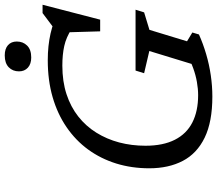

<svg xmlns="http://www.w3.org/2000/svg" viewBox="-74 -854 938 830"><g transform="rotate(-90 395.0 -439.0)"><path d="M398.5 -51.5Q426 -51.5 455.8 -56.8Q485.5 -62 515.2 -72.8Q545 -83.5 572 -99.5L523 -45L589.5 -262.5L493.5 -285L505 -322H768L756.5 -285L681 -262L631.5 -99.5L669.5 -76.5L661 -48Q621 -30 576 -16.8Q531 -3.5 484.5 3.2Q438 10 392.5 10Q283.5 10 215 -23.2Q146.5 -56.5 114.5 -117.8Q82.5 -179 82.5 -263Q82.5 -339 103.2 -405.8Q124 -472.5 163.5 -526.8Q203 -581 260.2 -620.2Q317.5 -659.5 390 -680.5Q462.5 -701.5 549.5 -701.5Q581 -701.5 609.8 -698.5Q638.5 -695.5 665 -689.5Q691.5 -683.5 715.5 -674.5L687 -674L753.5 -724H789.5L725 -475H674.5L670 -628.5L685.5 -598Q648.5 -622 611.2 -630.2Q574 -638.5 526.5 -638.5Q458 -638.5 403 -620.5Q348 -602.5 306.2 -569.5Q264.5 -536.5 236.5 -491.5Q208.5 -446.5 194.2 -392.8Q180 -339 180 -279Q180 -203 205.8 -152.2Q231.5 -101.5 280.5 -76.5Q329.5 -51.5 398.5 -51.5ZM561.5 -773Q533.5 -773 517.5 -787.5Q501.5 -802 501.5 -826Q501.5 -853 519.2 -870.2Q537 -887.5 570.5 -887.5Q599 -887.5 614.8 -873.5Q630.5 -859.5 630.5 -835.5Q630.5 -808.5 613 -790.8Q595.5 -773 561.5 -773Z"/></g></svg>

Font: Newsreader 11pt
Style: Italic
Weight: 400
Italic angle: -17°
Version: Version 1.003